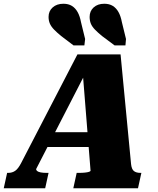

<svg xmlns="http://www.w3.org/2000/svg" viewBox="-71 -1004 841 1024"><path d="M176 -299H438L427 -220H148ZM370 -619 388 -620 122 -103Q121 -97 127 -92Q133 -87 146 -84.5Q159 -82 177 -82H188L170 0H-51L-33 -82H-27Q-6 -82 10 -93Q26 -104 42 -135L342 -714H572L628 -129Q631 -101 643.5 -91.5Q656 -82 678 -82H683L665 0H320L338 -82H350Q368 -82 382 -83.5Q396 -85 403.5 -87.5Q411 -90 412 -93ZM361 -886 383 -796 379 -762H321L255 -812Q232 -831 217 -846.5Q202 -862 195 -878Q188 -894 188 -914Q188 -945 210 -964.5Q232 -984 267 -984Q294 -984 312.5 -972.5Q331 -961 343 -939.5Q355 -918 361 -886ZM579 -886 601 -796 598 -762H540L473 -812Q450 -831 435 -846.5Q420 -862 413.5 -878Q407 -894 407 -914Q407 -945 428.5 -964.5Q450 -984 485 -984Q512 -984 530.5 -972.5Q549 -961 561 -939.5Q573 -918 579 -886Z"/></svg>

Font: Roboto Serif ExtraBold
Style: Italic
Weight: 800
Italic angle: -10°
Version: Version 1.007